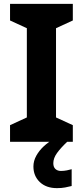

<svg xmlns="http://www.w3.org/2000/svg" viewBox="-20 -734 429 994"><path d="M357 0H32V-86L119 -126V-588L32 -628V-714H357V-628L270 -588V-126L357 -86ZM256 111Q256 131 267 141Q278 151 295 151Q311 151 326 148Q341 145 351 142V229Q335 233 317 236.5Q299 240 275 240Q219 240 186 208.5Q153 177 153 128Q153 99 168 72Q183 45 207.5 22.5Q232 0 263 -17L328 0Q294 32 275 58.5Q256 85 256 111Z"/></svg>

Font: Noto Sans Tai Tham
Style: Regular
Weight: 400
Designer: Monotype Design Team 2013. Revised by David WIlliams 2020
Foundry: Monotype Imaging Inc.
Version: Version 2.002